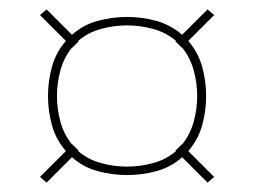

<svg xmlns="http://www.w3.org/2000/svg" viewBox="-20 -544 540 408"><path d="M79 -156 65 -168 120 -223Q99 -247 90.5 -277.5Q82 -308 82 -340Q82 -372 90.5 -402.5Q99 -433 120 -457L65 -512L79 -524L133 -470Q156 -491 187 -499.5Q218 -508 250 -508Q282 -508 312.5 -499.5Q343 -491 367 -470L421 -524L435 -512L380 -457Q401 -433 409.5 -402.5Q418 -372 418 -340Q418 -308 409.5 -277.5Q401 -247 380 -223L435 -168L421 -156L367 -210Q344 -189 313 -180.5Q282 -172 250 -172Q218 -172 187 -180.5Q156 -189 133 -210ZM250 -190Q278 -190 305.5 -197.5Q333 -205 354 -223L353 -224L366 -237H367Q384 -258 391.5 -285Q399 -312 399 -340Q399 -368 391.5 -395Q384 -422 367 -443H366L353 -456L354 -457Q333 -475 305.5 -482.5Q278 -490 250 -490Q222 -490 194.5 -482.5Q167 -475 146 -457L147 -456L134 -443H133Q116 -422 108.5 -395Q101 -368 101 -340Q101 -312 108.5 -285Q116 -258 133 -237H134L147 -224L146 -223Q167 -205 194.5 -197.5Q222 -190 250 -190Z"/></svg>

Font: Iosevka Thin
Style: Regular
Weight: 100
Monospace: yes
Designer: Belleve Invis
Foundry: Belleve Invis
Version: Version 32.5.0; ttfautohint (v1.8.4)